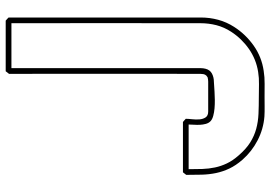

<svg xmlns="http://www.w3.org/2000/svg" viewBox="-154 -762 926 657"><g transform="rotate(-90 308.5 -433.0)"><path d="M47.9 -269.5H220.2Q223.1 -267.1 225.8 -264.6Q228.5 -262.2 231 -259.8Q231 -251.5 229.5 -238.3Q228 -225.1 229 -212.9Q230 -200.7 235.8 -191.9Q241.7 -183.1 255.9 -183.1H357.9Q361.8 -183.1 365.5 -183.6Q369.1 -184.1 373 -185.1L378.9 -189.5Q382.8 -193.8 383.8 -199.2Q384.8 -204.6 384.8 -210Q385.3 -374.5 385 -537.4Q384.8 -700.2 384.8 -864.7Q387.2 -867.2 389.2 -870.1Q391.1 -873 393.6 -876H566.9Q569.8 -873.5 572.5 -871.1Q575.2 -868.7 577.6 -866.2V-208.5Q577.6 -177.7 569.8 -148.9Q562 -120.1 545.4 -94.2Q520 -54.7 481.2 -27.3Q442.4 0 395 6.8Q373 10.3 350.8 10Q328.6 9.8 306.6 9.8Q289.6 9.8 272.7 10Q255.9 10.3 238.8 9.3Q195.8 5.9 157.5 -13.9Q119.1 -33.7 90.8 -65.9Q71.3 -88.4 60.8 -110.6Q50.3 -132.8 45.4 -156.2Q40.5 -179.7 39.8 -204.8Q39.1 -230 39.1 -258.3ZM58.6 -250Q58.6 -225.6 59.3 -203.1Q60.1 -180.7 64.5 -159.9Q68.8 -139.2 78.4 -119.1Q87.9 -99.1 105.5 -79.1Q127.9 -53.2 150.1 -39.3Q172.4 -25.4 196.5 -18.8Q220.7 -12.2 247.8 -11Q274.9 -9.8 306.6 -9.8Q327.6 -9.8 349.1 -9.3Q370.6 -8.8 391.6 -12.2Q434.6 -19 470 -43.7Q505.4 -68.4 528.8 -104.5Q544.4 -128.4 551.3 -155Q558.1 -181.6 558.1 -210Q558.6 -373 558.3 -533.4Q558.1 -693.8 558.1 -856.4H404.3V-208.5Q404.3 -204.6 403.8 -200.4Q403.3 -196.3 402.3 -192.4Q398.4 -176.8 385.7 -170.2Q373 -163.6 357.9 -163.6Q355 -163.6 345.5 -162.8Q335.9 -162.1 323.2 -161.4Q310.5 -160.6 295.7 -160.4Q280.8 -160.2 266.8 -161.4Q252.9 -162.6 241.2 -165.8Q229.5 -168.9 223.1 -174.8Q216.3 -181.2 213.6 -191.2Q210.9 -201.2 210.4 -211.7Q210 -222.2 210.7 -232.4Q211.4 -242.7 211.4 -250Z"/></g></svg>

Font: Preussische VI 9 Linie
Style: Regular
Weight: 400
Designer: Peter Wiegel
Foundry: Peter Wiegel
Version: Version 1.000 2009 initial release